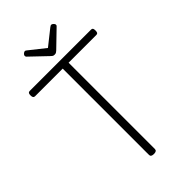

<svg xmlns="http://www.w3.org/2000/svg" viewBox="-405 -1521 1657 1657"><g transform="rotate(-45 423.5 -693.0)"><path d="M423 15Q387 15 387 -9V-1063H50Q38 -1063 32.5 -1070.5Q27 -1078 27 -1096Q27 -1114 32.5 -1121Q38 -1128 50 -1128H798Q810 -1128 815 -1121Q820 -1114 820 -1096Q820 -1078 815 -1070.5Q810 -1063 798 -1063H459V-9Q459 3 450 9Q441 15 423 15ZM585 -1401Q593 -1401 603.5 -1391.5Q614 -1382 614 -1372Q614 -1370 613.5 -1366.5Q613 -1363 608 -1358L458 -1213Q451 -1208 444.5 -1202.5Q438 -1197 423 -1197Q409 -1197 402.5 -1202.5Q396 -1208 390 -1213L238 -1358Q234 -1363 233.5 -1367Q233 -1371 233 -1373Q233 -1383 243.5 -1392Q254 -1401 262 -1401Q268 -1401 272.5 -1398Q277 -1395 282 -1391L423 -1279L564 -1391Q571 -1395 575 -1398Q579 -1401 585 -1401Z"/></g></svg>

Font: Playwrite CL Light
Style: Regular
Weight: 300
Designer: Veronika Burian, José Scaglione
Foundry: TypeTogether
Version: Version 1.002